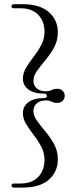

<svg xmlns="http://www.w3.org/2000/svg" viewBox="-20 -752 384 893"><path d="M198 -306Q198 -316.5 185.5 -316.5Q137.5 -316.5 112 -336Q86.5 -355.5 86.5 -386Q86.5 -412.5 101.8 -437.8Q117 -463 137 -488.8Q157 -514.5 172 -542.8Q187 -571 187 -604Q187 -652.5 158 -683Q129 -713.5 74.5 -713.5H45Q33.5 -713.5 33.5 -723Q33.5 -732.5 46 -732.5H84.5Q165.5 -732.5 207.2 -695.8Q249 -659 249 -601.5Q249 -563 231.8 -531.5Q214.5 -500 192.2 -473.5Q170 -447 152.8 -423.2Q135.5 -399.5 135.5 -376.5Q135.5 -355 151 -341.2Q166.5 -327.5 194.5 -327.5Q210 -327.5 220.2 -333.2Q230.5 -339 245.5 -339Q263 -339 272 -329Q281 -319 281 -306Q281 -293.5 272 -283.5Q263 -273.5 245.5 -273.5Q230.5 -273.5 220.2 -279.2Q210 -285 194.5 -285Q166.5 -285 151 -271.2Q135.5 -257.5 135.5 -236Q135.5 -213 152.8 -189.2Q170 -165.5 192.2 -139Q214.5 -112.5 231.8 -81Q249 -49.5 249 -11Q249 47 207.2 83.8Q165.5 120.5 84.5 120.5H46Q33.5 120.5 33.5 111Q33.5 101.5 45 101.5H74.5Q129 101.5 158 70.8Q187 40 187 -8.5Q187 -41 172 -69.5Q157 -98 137 -123.8Q117 -149.5 101.8 -174.5Q86.5 -199.5 86.5 -226Q86.5 -257 112 -276.5Q137.5 -296 185.5 -296Q198 -296 198 -306Z"/></svg>

Font: Fraunces 72pt S000 Light
Style: Regular
Weight: 300
Version: Version 1.000; ttfautohint (v1.8.3)